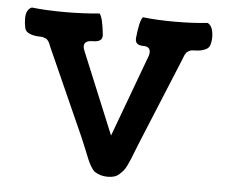

<svg xmlns="http://www.w3.org/2000/svg" viewBox="-43 -575 737 624"><g transform="rotate(5 325.0 -263.0)"><path d="M218.3 -402.8 329.1 -134.3 428.2 -401.9Q430.7 -409.2 430.7 -415Q430.7 -433.6 408.2 -433.6Q382.3 -433.6 382.3 -453.6V-457Q388.2 -515.1 398.9 -526.4Q444.3 -521 502 -521Q563 -521 609.9 -526.4Q628.9 -517.1 628.9 -480Q628.9 -468.8 625.5 -457Q623 -445.3 608.6 -439.5Q594.2 -433.6 576.2 -433.6Q570.3 -433.6 565.7 -432.9Q561 -432.1 557.6 -429.9Q554.2 -427.7 552 -426.5Q549.8 -425.3 547.4 -421.1Q544.9 -417 544.2 -415.8Q543.5 -414.6 541.5 -409.2Q539.6 -403.8 539.1 -402.8L421.9 -118.2Q418 -108.4 411.1 -91.1Q404.3 -73.7 400.9 -65.2Q397.5 -56.6 391.4 -43.9Q385.3 -31.2 380.1 -25.1Q375 -19 367.4 -12.2Q359.9 -5.4 350.8 -2.7Q341.8 0 330.6 0Q315.9 0 304.9 -3.7Q293.9 -7.3 287.1 -12.2Q280.3 -17.1 273.4 -29.1Q266.6 -41 262.5 -51Q258.3 -61 250 -81.8Q241.7 -102.5 234.9 -118.2L107.4 -403.8Q106.9 -405.3 104.5 -411.1Q102.1 -417 101.1 -418.7Q100.1 -420.4 96.9 -424.6Q93.8 -428.7 90.6 -430.2Q87.4 -431.6 82.3 -433.1Q77.1 -434.6 70.3 -434.6Q52.2 -434.6 37.8 -440.4Q23.4 -446.3 21 -458Q17.6 -474.1 17.6 -488.3Q17.6 -519 36.6 -526.4Q83.5 -521 144.5 -521Q206.1 -521 257.3 -526.4Q268.1 -515.1 273.9 -458V-454.6Q273.9 -434.6 243.2 -434.6Q215.3 -434.6 215.3 -416Q215.3 -409.2 218.3 -402.8Z"/></g></svg>

Font: Coustard
Style: Regular
Weight: 400
Foundry: vernon adams
Version: Version 1.001